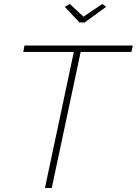

<svg xmlns="http://www.w3.org/2000/svg" viewBox="-20 -937 682 957"><path d="M303 -903 328 -917 396 -854 490 -917 509 -903 402 -825H376ZM348 -678H96L102 -710H642L635 -678H382L238 0H204Z"/></svg>

Font: Raleway-v4020 ExtraLight
Style: Italic
Weight: 275
Italic angle: -12°
Designer: Matt McInerney, Pablo Impallari, Rodrigo Fuenzalida
Foundry: Matt McInerney, Pablo Impallari, Rodrigo Fuenzalida
Version: Version 4.020;PS 004.020;hotconv 1.0.88;makeotf.lib2.5.64775